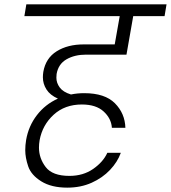

<svg xmlns="http://www.w3.org/2000/svg" viewBox="-20 -760 785 882"><path d="M375 -509Q323 -509 285.5 -487.5Q248 -466 240 -420Q239 -411 239 -403Q239 -379 254.5 -358Q270 -337 306 -326Q335 -332 367 -332Q462 -332 508 -285.5Q554 -239 556 -173H494Q491 -216 456 -248Q421 -280 356 -280Q278 -280 226.5 -233Q175 -186 162 -116Q159 -98 159 -82Q159 -33 190 7.5Q221 48 299 48Q362 48 408 16Q454 -16 473 -58H535Q520 -16 485.5 20.5Q451 57 401 79.5Q351 102 289 102Q216 102 169.5 73Q123 44 109.5 4Q96 -36 96 -70Q96 -93 100 -117Q111 -181 149.5 -231Q188 -281 246 -307Q210 -323 193.5 -349Q177 -375 177 -405Q177 -417 179 -430Q190 -493 240.5 -524.5Q291 -556 364 -556H507L530 -686H92L101 -740H745L736 -686H592L561 -509Z"/></svg>

Font: Fz Poppins Light
Style: Italic
Weight: 300
Italic angle: -10°
Designer: Ninad Kale (Devanagari), Jonny Pinhorn (Latin)
Foundry: Indian Type Foundry
Version: Vit hóa bi Vntype.Com & FontZin.Com